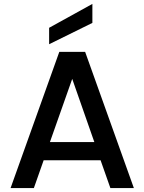

<svg xmlns="http://www.w3.org/2000/svg" viewBox="-20 -961 737 981"><path d="M494 -142H203L153 0H34L283 -696H415L664 0H544ZM462 -235 349 -558 235 -235ZM452 -844 231 -735V-819L452 -941Z"/></svg>

Font: IBM-Poppins
Style: Poppins-Medium
Weight: 500
Designer: Mike Abbink, Paul van der Laan, Pieter van Rosmalen, Ben Mitchell, Mark Frömberg
Foundry: Bold Monday
Version: Version 1.1